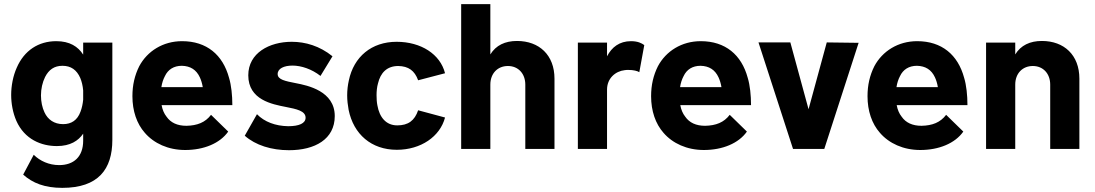

<svg xmlns="http://www.w3.org/2000/svg" viewBox="-20 -720 5294 928"><path d="M382 -514V-456C357 -495 317 -521 252 -521C166 -521 97 -476 61 -393C43 -353 34 -305 34 -261C34 -220 42 -175 59 -136C99 -46 180 -14 255 -14C320 -14 359 -40 382 -74V-40C382 38 336 78 266 78C217 78 173 58 143 28L92 124C138 165 196 188 281 188C455 188 523 98 523 -44V-514ZM369 -180C354 -139 325 -120 285 -120C242 -120 211 -142 195 -177C184 -200 178 -229 178 -259C178 -290 185 -322 198 -348C216 -383 242 -402 282 -402C323 -402 351 -382 368 -343C375 -326 380 -306 382 -283V-238C380 -218 376 -198 369 -180Z M881 -112C837 -112 805 -127 785 -156C773 -171 765 -190 761 -212H1103C1103 -259 1098 -308 1087 -344C1057 -455 979 -521 860 -521C768 -521 692 -473 653 -400C631 -356 620 -309 620 -255C620 -184 641 -122 680 -78C724 -27 793 5 875 5C965 5 1043 -27 1083 -84L1000 -165C972 -128 933 -113 881 -112ZM859 -402C900 -401 929 -383 946 -346C952 -333 957 -317 960 -299H760C763 -319 769 -337 777 -352C792 -384 820 -402 859 -402Z M1377 6C1502 6 1598 -47 1598 -159C1598 -280 1467 -307 1410 -318C1359 -328 1322 -335 1322 -362C1322 -389 1353 -403 1394 -403C1436 -403 1487 -386 1529 -353L1587 -448C1525 -498 1456 -518 1390 -518C1282 -518 1180 -464 1180 -356C1180 -237 1296 -216 1362 -203C1413 -193 1457 -184 1457 -151C1457 -124 1426 -110 1373 -110C1311 -111 1258 -131 1222 -168L1163 -64C1215 -18 1292 6 1377 6Z M1898 4C2014 4 2107 -60 2131 -152L2001 -187C1984 -137 1953 -114 1900 -114C1846 -114 1814 -153 1804 -211C1801 -226 1800 -243 1800 -260C1800 -279 1802 -300 1807 -317C1819 -368 1850 -401 1905 -401C1954 -400 1984 -379 2001 -332L2131 -366C2108 -458 2015 -518 1897 -518C1776 -518 1690 -446 1666 -331C1661 -309 1658 -284 1658 -259C1658 -235 1661 -211 1665 -189C1689 -71 1775 4 1898 4Z M2479 -522C2421 -522 2377 -501 2350 -457V-700H2209V0H2350V-311C2350 -365 2385 -401 2435 -401C2485 -401 2519 -364 2519 -311V0H2660V-340C2660 -454 2586 -522 2479 -522Z M3030 -521C2974 -521 2937 -492 2914 -448V-514H2773V0H2914V-287C2914 -341 2954 -376 3000 -381C3006 -382 3012 -382 3018 -382C3041 -382 3062 -377 3070 -371L3094 -502C3082 -511 3063 -521 3030 -521Z M3388 -112C3344 -112 3312 -127 3292 -156C3280 -171 3272 -190 3268 -212H3610C3610 -259 3605 -308 3594 -344C3564 -455 3486 -521 3367 -521C3275 -521 3199 -473 3160 -400C3138 -356 3127 -309 3127 -255C3127 -184 3148 -122 3187 -78C3231 -27 3300 5 3382 5C3472 5 3550 -27 3590 -84L3507 -165C3479 -128 3440 -113 3388 -112ZM3366 -402C3407 -401 3436 -383 3453 -346C3459 -333 3464 -317 3467 -299H3267C3270 -319 3276 -337 3284 -352C3299 -384 3327 -402 3366 -402Z M3976 -515 3888 -192 3800 -515H3646L3813 0H3964L4130 -513Z M4434 -112C4390 -112 4358 -127 4338 -156C4326 -171 4318 -190 4314 -212H4656C4656 -259 4651 -308 4640 -344C4610 -455 4532 -521 4413 -521C4321 -521 4245 -473 4206 -400C4184 -356 4173 -309 4173 -255C4173 -184 4194 -122 4233 -78C4277 -27 4346 5 4428 5C4518 5 4596 -27 4636 -84L4553 -165C4525 -128 4486 -113 4434 -112ZM4412 -402C4453 -401 4482 -383 4499 -346C4505 -333 4510 -317 4513 -299H4313C4316 -319 4322 -337 4330 -352C4345 -384 4373 -402 4412 -402Z M5016 -522C4958 -522 4914 -501 4887 -457V-514H4746V0H4887V-311C4887 -365 4922 -401 4972 -401C5022 -401 5056 -364 5056 -311V0H5197V-340C5197 -454 5123 -522 5016 -522Z"/></svg>

Font: Arthouse Owned
Style: Bold
Weight: 700
Designer: Jeremy Tribby
Foundry: Tribby Type
Version: Version 1.000;PS 001.000;hotconv 1.0.88;makeotf.lib2.5.64775